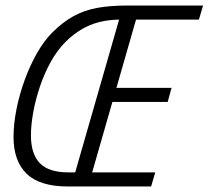

<svg xmlns="http://www.w3.org/2000/svg" viewBox="-20 -675 755 695"><path d="M226 0Q124 0 76.5 -46Q29 -92 29 -179Q29 -226 39.5 -279Q50 -332 69 -384.5Q88 -437 113.5 -482Q139 -527 169 -557Q207 -595 246 -616.5Q285 -638 332 -646.5Q379 -655 441 -655H459L444 -604H416Q354 -604 306 -584Q258 -564 217 -523Q187 -493 164 -451.5Q141 -410 125 -363Q109 -316 100.5 -269.5Q92 -223 92 -185Q92 -118 124 -84.5Q156 -51 228 -51H265L250 0ZM299 0H238L247 -33L418 -628L449 -655H487ZM460 -604 469 -655H715L700 -604ZM340 -306 354 -357H601L587 -306ZM264 0 279 -51H542L527 0Z"/></svg>

Font: Intel One Mono Light
Style: Italic
Weight: 300
Italic angle: -16°
Monospace: yes
Designer: Fred Shallcrass
Foundry: Frere-Jones Type LLC
Version: Version 1.004